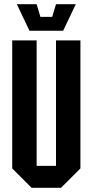

<svg xmlns="http://www.w3.org/2000/svg" viewBox="-20 -892 440 912"><path d="M38 -92V-700H154V-104H246V-700H362V-92L270 0H130ZM246 -872H340L280 -746H120L60 -872H154L172 -812H228Z"/></svg>

Font: Tektur Condensed Medium
Style: Regular
Weight: 500
Width: 3
Designer: Adam Jagosz
Foundry: Adam Jagosz
Version: Version 1.005;gftools[0.9.30]